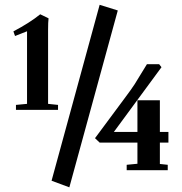

<svg xmlns="http://www.w3.org/2000/svg" viewBox="-20 -719 769 811"><path d="M272.9 72.3 197.8 44.4 400.9 -698.7 477.5 -674.8ZM47.4 -254.9V-275.9L94.2 -280.3V-586.9L43.5 -566.9L36.6 -586.4Q106 -623 149.9 -658.7L185.1 -641.6Q183.1 -626 183.1 -593.3V-280.3L225.1 -275.9V-254.9ZM515.1 0V-22.9L560.5 -27.3V-116.7H400.9L381.3 -135.3L505.9 -303.2Q535.2 -342.3 548.6 -363Q562 -383.8 600.6 -447.8H652.3L662.1 -435.1L460.9 -161.6H560.5V-295.4H655.3V-161.6H691.4V-116.7H655.3V-26.4L688.5 -22.9V0Z"/></svg>

Font: Elstob Grade
Style: Regular
Weight: 400
Designer: Peter S. Baker
Version: Version 1.015